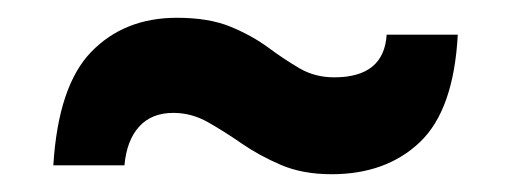

<svg xmlns="http://www.w3.org/2000/svg" viewBox="-20 -472 575 216"><path d="M353 -276Q320.5 -276 296 -286.5Q271.5 -297 252 -310.5Q232.5 -324 214 -334.5Q195.5 -345 175 -345Q150.5 -345 136.5 -329.5Q122.5 -314 120 -286H40Q45.5 -375.5 82.8 -413.8Q120 -452 179 -452Q215 -452 239.2 -442Q263.5 -432 281.8 -418.5Q300 -405 317.2 -395Q334.5 -385 356 -385Q412 -385 415 -433H495Q490.5 -348.5 452.5 -312.2Q414.5 -276 353 -276Z"/></svg>

Font: Big Shoulders Stencil Display Black
Style: Regular
Weight: 900
Designer: Patric King
Foundry: XO Type Co
Version: Version 1.000